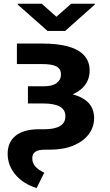

<svg xmlns="http://www.w3.org/2000/svg" viewBox="-20 -773 577 1004"><path d="M68.4 -438V-545.4H197.3Q280.8 -545.4 335.4 -530.3Q391.6 -514.6 419.9 -483.4Q449.2 -450.7 448.7 -403.8Q448.7 -357.4 420.9 -323.7Q393.6 -290.5 340.3 -272Q287.1 -253.4 211.4 -253.4H126V-321.8H210.4Q253.4 -321.8 276.4 -338.9Q299.3 -356 298.8 -384.8Q298.3 -413.6 273.9 -426.3Q251 -438 197.3 -438ZM126 -231.9V-296.9H208Q335.4 -296.9 403.3 -263.7Q471.7 -230 472.2 -156.7Q472.2 -107.9 443.8 -70.8Q416 -33.7 363.3 -11.7Q311.5 9.8 237.3 9.8H212.4Q180.2 9.8 164.3 21Q148.4 32.2 148.9 55.2Q147.9 100.6 211.4 129.9L171.4 210.4Q101.6 188.5 61 140.6Q21 93.3 20 33.2Q19.5 -29.8 62 -63.5Q104.5 -97.2 184.1 -97.2H213.4Q266.6 -97.2 294.9 -114.7Q322.8 -132.3 321.8 -166Q321.8 -199.7 292.5 -215.8Q263.2 -231.9 206.1 -231.9ZM72.8 -753.4H198.2L274.9 -685.5L352.1 -753.4H475.6V-749L320.8 -611.3H228.5L72.8 -749Z"/></svg>

Font: My Font
Style: Bold
Weight: 500
Designer: Rasmus Andersson
Foundry: rsms
Version: Version 0.001